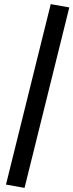

<svg xmlns="http://www.w3.org/2000/svg" viewBox="-20 -778 356 931"><path d="M99 133 9 117 226 -758 316 -742Z"/></svg>

Font: Acme
Style: Regular
Weight: 400
Designer: Juan Pablo del Peral
Foundry: Juan Pablo del Peral
Version: Version 1.002